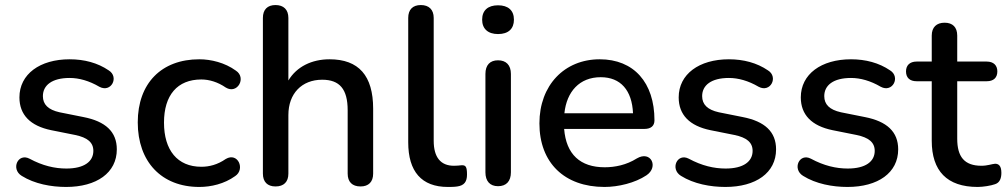

<svg xmlns="http://www.w3.org/2000/svg" viewBox="-20 -732 3989 761"><path d="M242 9C363 9 443 -47 443 -140C443 -210 398 -251 311 -268L216 -287C171 -297 150 -318 150 -351C150 -394 186 -423 256 -423C293 -423 333 -412 374 -388C421 -363 453 -427 411 -453C367 -483 314 -497 256 -497C138 -497 57 -438 57 -346C57 -277 100 -233 183 -216L278 -197C326 -187 350 -168 350 -134C350 -92 314 -64 243 -64C197 -64 149 -75 97 -103C51 -127 22 -62 66 -35C117 -3 183 9 242 9Z M770 9C816 9 869 -3 912 -34C953 -61 923 -130 875 -102C842 -79 809 -71 778 -71C683 -71 630 -137 630 -246C630 -355 683 -417 778 -417C809 -417 843 -407 875 -385C921 -357 958 -424 915 -452C871 -484 816 -497 770 -497C620 -497 526 -402 526 -247C526 -91 620 9 770 9Z M1072 7C1105 7 1123 -11 1123 -44V-276C1123 -361 1176 -416 1257 -416C1326 -416 1358 -379 1358 -295V-44C1358 -11 1376 7 1409 7C1441 7 1459 -11 1459 -44V-301C1459 -432 1402 -497 1286 -497C1216 -497 1156 -468 1123 -413V-661C1123 -694 1104 -712 1072 -712C1040 -712 1022 -694 1022 -661V-44C1022 -11 1040 7 1072 7Z M1755 9C1767 9 1780 9 1793 7C1820 3 1831 -12 1831 -40C1831 -71 1826 -78 1809 -77C1800 -76 1791 -75 1779 -75C1727 -75 1699 -108 1699 -174V-661C1699 -694 1680 -712 1648 -712C1616 -712 1598 -694 1598 -661V-168C1598 -52 1651 9 1755 9Z M1954 -597C1995 -597 2017 -618 2017 -654C2017 -691 1994 -711 1954 -711C1914 -711 1891 -691 1891 -654C1891 -618 1914 -597 1954 -597ZM1954 6C1987 6 2005 -14 2005 -49V-439C2005 -474 1986 -493 1954 -493C1922 -493 1904 -474 1904 -439V-49C1904 -14 1922 6 1954 6Z M2376 9C2431 9 2497 -7 2542 -37C2592 -70 2560 -137 2504 -104C2463 -78 2417 -69 2377 -69C2280 -69 2224 -120 2216 -221H2534C2560 -221 2574 -233 2574 -255C2574 -405 2492 -497 2357 -497C2217 -497 2118 -394 2118 -243C2118 -87 2217 9 2376 9ZM2361 -426C2440 -426 2485 -374 2489 -283H2217C2226 -369 2277 -426 2361 -426Z M2855 9C2976 9 3056 -47 3056 -140C3056 -210 3011 -251 2924 -268L2829 -287C2784 -297 2763 -318 2763 -351C2763 -394 2799 -423 2869 -423C2906 -423 2946 -412 2987 -388C3034 -363 3066 -427 3024 -453C2980 -483 2927 -497 2869 -497C2751 -497 2670 -438 2670 -346C2670 -277 2713 -233 2796 -216L2891 -197C2939 -187 2963 -168 2963 -134C2963 -92 2927 -64 2856 -64C2810 -64 2762 -75 2710 -103C2664 -127 2635 -62 2679 -35C2730 -3 2796 9 2855 9Z M3339 9C3460 9 3540 -47 3540 -140C3540 -210 3495 -251 3408 -268L3313 -287C3268 -297 3247 -318 3247 -351C3247 -394 3283 -423 3353 -423C3390 -423 3430 -412 3471 -388C3518 -363 3550 -427 3508 -453C3464 -483 3411 -497 3353 -497C3235 -497 3154 -438 3154 -346C3154 -277 3197 -233 3280 -216L3375 -197C3423 -187 3447 -168 3447 -134C3447 -92 3411 -64 3340 -64C3294 -64 3246 -75 3194 -103C3148 -127 3119 -62 3163 -35C3214 -3 3280 9 3339 9Z M3855 9C3876 9 3908 4 3924 -2C3943 -8 3949 -26 3949 -47C3949 -75 3938 -83 3924 -83C3911 -82 3894 -75 3870 -75C3802 -75 3774 -111 3774 -182V-410H3891C3918 -410 3933 -424 3933 -449C3933 -473 3918 -488 3891 -488H3774V-591C3774 -624 3756 -642 3724 -642C3692 -642 3673 -624 3673 -591V-488H3613C3586 -488 3571 -473 3571 -449C3571 -424 3586 -410 3613 -410H3673V-174C3673 -55 3733 9 3855 9Z"/></svg>

Font: Nunito SemiBold
Style: Regular
Weight: 600
Designer: Vernon Adams
Foundry: Vernon Adams
Version: Version 3.602